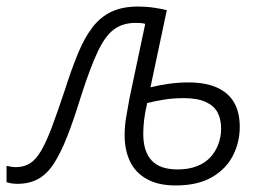

<svg xmlns="http://www.w3.org/2000/svg" viewBox="-60 -557 815 587"><path d="M477 10Q424 10 389 -9.5Q354 -29 337.5 -63.5Q321 -98 321 -144Q321 -171 326 -200.5Q331 -230 336 -257L384 -484Q378 -486 369.5 -486.5Q361 -487 354 -487Q316 -487 289 -467.5Q262 -448 239 -399.5Q216 -351 188 -264Q166 -192 146 -141Q126 -90 105 -57.5Q84 -25 57 -10Q30 5 -7 5Q-17 5 -25.5 3.5Q-34 2 -40 0V-50Q-35 -49 -27.5 -47.5Q-20 -46 -11 -46Q13 -46 31.5 -57.5Q50 -69 66 -96.5Q82 -124 99 -169.5Q116 -215 138 -281Q159 -347 179 -395Q199 -443 223.5 -474.5Q248 -506 281.5 -521.5Q315 -537 362 -537Q387 -537 410.5 -533.5Q434 -530 450 -526L400 -290Q423 -296 454 -300.5Q485 -305 515 -305Q569 -305 604 -289Q639 -273 656 -243Q673 -213 673 -169Q673 -122 652 -81Q631 -40 587.5 -15Q544 10 477 10ZM483 -39Q516 -39 541 -48.5Q566 -58 582.5 -75.5Q599 -93 607.5 -116Q616 -139 616 -164Q616 -193 605 -213.5Q594 -234 568.5 -245.5Q543 -257 501 -257Q470 -257 442 -252.5Q414 -248 390 -242Q383 -212 380.5 -189.5Q378 -167 378 -148Q378 -94 403.5 -66.5Q429 -39 483 -39Z"/></svg>

Font: Noto Sans Display Light
Style: Italic
Weight: 300
Italic angle: -12°
Designer: Monotype Design Team
Foundry: Monotype Imaging Inc.
Version: Version 2.003